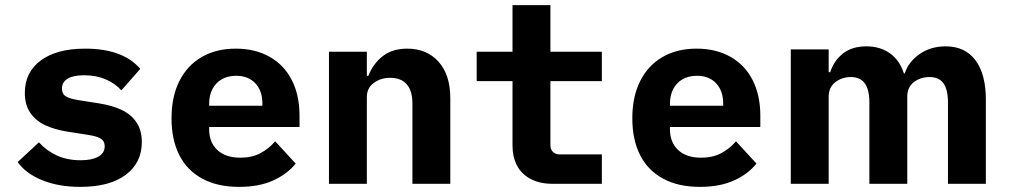

<svg xmlns="http://www.w3.org/2000/svg" viewBox="-20 -718 3940 750"><path d="M49 -85 132 -162Q163 -128 203.5 -110Q244 -92 295 -92Q339 -92 364 -106Q389 -120 389 -147Q389 -167 373.5 -176.5Q358 -186 325 -191L242 -204Q193 -212 156.5 -229Q120 -246 98.5 -277Q77 -308 77 -355Q77 -436 139.5 -482Q202 -528 313 -528Q460 -528 528 -449L454 -365Q430 -392 393 -408Q356 -424 308 -424Q266 -424 244 -410.5Q222 -397 222 -372Q222 -351 237.5 -341.5Q253 -332 286 -327L368 -314Q418 -306 454.5 -289Q491 -272 512.5 -241Q534 -210 534 -163Q534 -82 471 -35Q408 12 294 12Q209 12 145 -14Q81 -40 49 -85Z M650 -256Q650 -340 680.5 -401Q711 -462 767.5 -495Q824 -528 901 -528Q977 -528 1033.5 -496Q1090 -464 1120 -405Q1150 -346 1150 -266V-222H797V-213Q797 -162 829 -132Q861 -102 919 -102Q963 -102 996 -119Q1029 -136 1055 -166L1135 -79Q1102 -38 1047 -13Q992 12 914 12Q829 12 769.5 -20.5Q710 -53 680 -113Q650 -173 650 -256ZM797 -313V-305H1005V-313Q1005 -363 977.5 -392.5Q950 -422 902 -422Q870 -422 846.5 -408.5Q823 -395 810 -370.5Q797 -346 797 -313Z M1265 0V-516H1413V-422H1419Q1438 -470 1475.5 -499Q1513 -528 1571 -528Q1647 -528 1693 -477Q1739 -426 1739 -334V0H1591V-314Q1591 -363 1569 -388.5Q1547 -414 1504 -414Q1467 -414 1440 -394Q1413 -374 1413 -339V0Z M2130 -149Q2130 -140 2134.5 -132Q2139 -124 2147 -119.5Q2155 -115 2164 -115H2331V0H2140Q2088 0 2052.5 -19Q2017 -38 1999.5 -71.5Q1982 -105 1982 -149V-401H1842V-516H1982V-698H2130V-516H2331V-401H2130Z M2450 -256Q2450 -340 2480.5 -401Q2511 -462 2567.5 -495Q2624 -528 2701 -528Q2777 -528 2833.5 -496Q2890 -464 2920 -405Q2950 -346 2950 -266V-222H2597V-213Q2597 -162 2629 -132Q2661 -102 2719 -102Q2763 -102 2796 -119Q2829 -136 2855 -166L2935 -79Q2902 -38 2847 -13Q2792 12 2714 12Q2629 12 2569.5 -20.5Q2510 -53 2480 -113Q2450 -173 2450 -256ZM2597 -313V-305H2805V-313Q2805 -363 2777.5 -392.5Q2750 -422 2702 -422Q2670 -422 2646.5 -408.5Q2623 -395 2610 -370.5Q2597 -346 2597 -313Z M3069 -525H3217V-436H3223Q3238 -482 3273.5 -509.5Q3309 -537 3364 -537Q3418 -537 3456 -510Q3494 -483 3511 -431H3514Q3529 -477 3572.5 -507Q3616 -537 3674 -537Q3750 -537 3790.5 -482.5Q3831 -428 3831 -329V0H3683V-317Q3683 -368 3665.5 -392.5Q3648 -417 3611 -417Q3575 -417 3549.5 -397Q3524 -377 3524 -340V0H3376V-317Q3376 -368 3358 -392.5Q3340 -417 3304 -417Q3269 -417 3243 -397Q3217 -377 3217 -340V0H3069Z"/></svg>

Font: iA Writer Duo V
Style: Regular
Weight: 400
Designer: Mike Abbink, Paul van der Laan, Pieter van Rosmalen, Oliver Reichenstein
Foundry: Information Architects Inc.
Version: Version 2.000